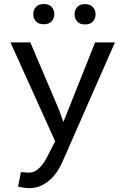

<svg xmlns="http://www.w3.org/2000/svg" viewBox="-20 -744 640 977"><path d="M279.3 -187.5 302.7 -123.5 463.9 -528.3H564.9L296.9 81.5Q287.6 102.1 273.2 125Q258.8 147.9 238.3 167.5Q217.8 187 190.4 200.2Q163.1 213.4 127.4 213.4Q121.1 213.4 113.3 212.6Q105.5 211.9 97.7 210.7Q89.8 209.5 83 208Q76.2 206.5 71.8 205.6L86.4 131.8Q89.8 131.8 95.7 132.3Q101.6 132.8 107.9 133.3Q114.3 133.8 120.1 134Q126 134.3 129.4 134.3Q147.9 134.3 163.3 124Q178.7 113.8 190.7 99.6Q202.6 85.4 211.2 70.3Q219.7 55.2 224.6 45.4L260.7 -24.9L33.2 -528.3H134.3ZM149.4 -671.9Q149.4 -693.8 162.8 -708.7Q176.3 -723.6 202.6 -723.6Q229 -723.6 242.7 -708.7Q256.3 -693.8 256.3 -671.9Q256.3 -649.9 242.7 -635.3Q229 -620.6 202.6 -620.6Q176.3 -620.6 162.8 -635.3Q149.4 -649.9 149.4 -671.9ZM359.4 -670.9Q359.4 -692.9 372.8 -708Q386.2 -723.1 412.6 -723.1Q439 -723.1 452.6 -708Q466.3 -692.9 466.3 -670.9Q466.3 -649.4 452.6 -634.5Q439 -619.6 412.6 -619.6Q386.2 -619.6 372.8 -634.5Q359.4 -649.4 359.4 -670.9Z"/></svg>

Font: Roboto Mono
Style: Regular
Weight: 400
Designer: Google
Version: Version 2.000985; 2015; ttfautohint (v1.3)